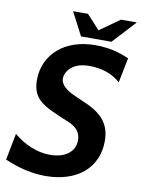

<svg xmlns="http://www.w3.org/2000/svg" viewBox="-98 -973 799 1056"><g transform="rotate(10 301.0 -445.5)"><path d="M290 -775.9H460L579.1 -904.8H490.7L378.9 -825.7L306.2 -904.8H223.1ZM229 14.2C317.4 14.2 390.6 -9.8 440.9 -52.7C494.1 -98.1 519 -161.6 519 -231C519 -276.4 508.3 -312 486.3 -341.8C464.8 -370.6 430.7 -396.5 381.8 -418L325.2 -442.9L321.8 -444.3C262.7 -469.7 231.9 -497.1 231.9 -530.8C231.9 -552.2 244.1 -578.1 268.1 -596.7C290 -613.8 320.3 -624 365.2 -624C396 -624 430.7 -619.1 460.4 -608.9C490.2 -598.6 516.1 -583 538.1 -563L565.9 -702.1C537.1 -714.8 504.4 -726.1 474.1 -732.4C443.8 -738.8 407.2 -742.2 376 -742.2C293 -742.2 221.7 -717.8 171.4 -674.3C125 -634.3 92.8 -574.2 92.8 -498.5C92.8 -452.6 104.5 -422.9 123 -400.4C145 -373.5 183.1 -351.1 247.1 -324.2L305.2 -299.8C327.6 -290.5 344.7 -278.3 356 -263.7C366.7 -249.5 373 -231.9 373 -209.5C373 -178.7 360.8 -152.8 335.9 -133.8C311 -114.7 277.3 -105 233.9 -105C196.8 -105 164.1 -112.3 129.9 -126C93.3 -140.6 62.5 -159.7 30.8 -186L2 -37.1C42.5 -20 79.6 -7.3 118.7 1.5C155.8 9.8 191.4 14.2 229 14.2Z"/></g></svg>

Font: Hack
Style: Bold Oblique
Weight: 700
Italic angle: -12°
Monospace: yes
Designer: Christopher Simpkins
Foundry: Christopher Simpkins
Version: Version 2.010